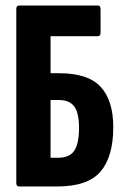

<svg xmlns="http://www.w3.org/2000/svg" viewBox="-20 -675 453 695"><path d="M50 0Q39 0 39 -12V-643Q39 -655 50 -655H334Q344 -655 344 -643V-556Q344 -544 334 -544H163V-410H194Q299 -410 344.5 -360.5Q390 -311 390 -215Q390 -108 344 -54Q298 0 187 0ZM163 -104H192Q231 -104 248.5 -129Q266 -154 266 -212Q266 -267 248.5 -290Q231 -313 192 -313H163Z"/></svg>

Font: Sofia Sans Extra Condensed ExtraBold
Style: Regular
Weight: 800
Designer: Botio Nikoltchev, Ani Petrova
Foundry: lettersoup
Version: Version 4.101; ttfautohint (v1.8.4.7-5d5b)